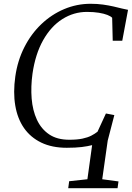

<svg xmlns="http://www.w3.org/2000/svg" viewBox="-20 -771 698 1016"><path d="M341 225 346 188 442.5 177.5 467.5 -3Q444.5 3 412.5 7Q380.5 11 333.5 11Q255.5 11 198.8 -16.2Q142 -43.5 107.2 -93.2Q72.5 -143 60.8 -212.5Q49 -282 61 -366.5Q73 -450.5 108.8 -521Q144.5 -591.5 198.5 -643Q252.5 -694.5 319.5 -722.8Q386.5 -751 459.5 -751Q494.5 -751 524.8 -746.8Q555 -742.5 580.2 -736.8Q605.5 -731 625 -726Q644.5 -721 657.5 -719L627 -555.5H576.5L573.5 -677Q566 -685 548.2 -692Q530.5 -699 503.2 -703.5Q476 -708 440 -708Q370 -708 309.8 -669.8Q249.5 -631.5 208.2 -558.2Q167 -485 152 -381.5Q142.5 -312.5 147.5 -249.8Q152.5 -187 175.2 -137.8Q198 -88.5 240 -60Q282 -31.5 346.5 -31.5Q388.5 -31.5 416.5 -37.5Q444.5 -43.5 463.2 -53.2Q482 -63 496 -74L540.5 -170.5L585 -162L550 -27L521 177.5L607 189L602 225Z"/></svg>

Font: Merriweather 48pt Light
Style: Italic
Weight: 300
Italic angle: -7.8°
Version: Version 2.101